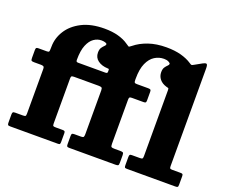

<svg xmlns="http://www.w3.org/2000/svg" viewBox="-127 -1001 1422 1202"><g transform="rotate(20 583.5 -400.0)"><path d="M22.5 -20.5V-72.5Q22.5 -83.5 25.8 -87.5Q29 -91.5 41 -91.5H91.5Q104.5 -91.5 108.5 -94.5Q112.5 -97.5 112.5 -110.5V-410Q112.5 -422 106.5 -425.2Q100.5 -428.5 90 -428.5H44Q30 -428.5 26.2 -432.2Q22.5 -436 22.5 -450V-501Q22.5 -512.5 25.5 -516.2Q28.5 -520 40 -520H95Q107.5 -520 110 -524.2Q112.5 -528.5 112.5 -541.5L113 -557.5Q113 -614 144.5 -664.2Q176 -714.5 237.2 -746Q298.5 -777.5 388 -777.5Q440.5 -777.5 480.2 -766.2Q520 -755 546 -736.5Q561.5 -726 565.5 -723.8Q569.5 -721.5 584.5 -734Q621 -764 673.2 -782Q725.5 -800 792 -800Q848 -800 889.8 -788.5Q931.5 -777 960 -758Q971 -750.5 974.8 -749.8Q978.5 -749 990.5 -756L1038 -782.5Q1053 -791 1061.2 -789.2Q1069.5 -787.5 1069.5 -759V-111Q1069.5 -99.5 1072.2 -95.5Q1075 -91.5 1087 -91.5H1142Q1153 -91.5 1156.2 -88.5Q1159.5 -85.5 1159.5 -74V-18Q1159.5 -5 1155.2 -2.5Q1151 0 1138.5 0H819Q807 0 804.2 -3.8Q801.5 -7.5 801.5 -19.5V-72.5Q801.5 -83.5 804.5 -87.5Q807.5 -91.5 819 -91.5H870Q883 -91.5 887.2 -94.5Q891.5 -97.5 891.5 -111V-552Q891.5 -564 886.8 -564.5Q882 -565 874 -568Q845.5 -576.5 829.2 -596.2Q813 -616 813 -642.5Q813 -664 821 -675.8Q829 -687.5 837 -694.8Q845 -702 845 -708.5Q845 -714.5 832.5 -720.8Q820 -727 802 -727Q769 -727 740.5 -709.2Q712 -691.5 694.5 -652.5Q677 -613.5 677 -550V-540.5Q677 -528 680.2 -524Q683.5 -520 696 -520H770.5Q782 -520 786.2 -517Q790.5 -514 790.5 -503V-447.5Q790.5 -435.5 787.5 -432Q784.5 -428.5 773 -428.5H696.5Q684.5 -428.5 680.8 -425.2Q677 -422 677 -409V-115.5Q677 -98.5 681.8 -95Q686.5 -91.5 703.5 -91.5H739.5Q753.5 -91.5 758.8 -88.5Q764 -85.5 764 -71V-20.5Q764 -6.5 759.5 -3.2Q755 0 741.5 0H435Q423.5 0 420 -3.2Q416.5 -6.5 416.5 -18.5V-72Q416.5 -84.5 419.8 -88Q423 -91.5 435.5 -91.5H480Q493.5 -91.5 496.5 -96.8Q499.5 -102 499.5 -114.5V-406.5Q499.5 -422 493.8 -425.2Q488 -428.5 473.5 -428.5H312Q298 -428.5 294.2 -425.2Q290.5 -422 290.5 -409V-109.5Q290.5 -96.5 294.8 -94Q299 -91.5 312 -91.5H356.5Q366.5 -91.5 370.2 -88.5Q374 -85.5 374 -75V-18.5Q374 -7.5 371.5 -3.8Q369 0 358.5 0H41Q28.5 0 25.5 -4Q22.5 -8 22.5 -20.5ZM305 -520H484Q492.5 -520 496 -522Q499.5 -524 499.5 -532.5V-539.5Q499.5 -548 498.5 -549Q497.5 -550 490.5 -550Q450 -551.5 424.5 -570.5Q399 -589.5 399 -622.5Q399 -644 407 -655.8Q415 -667.5 423 -674.8Q431 -682 431 -688.5Q431 -694.5 419.8 -698Q408.5 -701.5 394.5 -701.5Q368 -701.5 344.2 -685.2Q320.5 -669 305.5 -632.5Q290.5 -596 290.5 -535Q290.5 -526 293.5 -523Q296.5 -520 305 -520Z"/></g></svg>

Font: Besley* Heavy
Style: Regular
Weight: 800
Designer: Owen Earl
Foundry: indestructible type*
Version: Version 3.000; ttfautohint (v1.8.3)